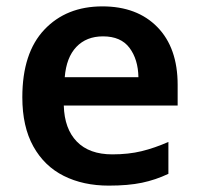

<svg xmlns="http://www.w3.org/2000/svg" viewBox="-20 -572 625 602"><path d="M301 -552Q410 -552 473.5 -487Q537 -422 537 -306V-241H180Q182 -168 221 -128Q260 -88 332 -88Q383 -88 424 -98Q465 -108 508 -127V-27Q468 -8 425 1Q382 10 321 10Q241 10 180 -20.5Q119 -51 84.5 -113Q50 -175 50 -267Q50 -406 119 -479Q188 -552 301 -552ZM303 -458Q251 -458 219.5 -425Q188 -392 183 -330H414Q413 -386 386 -422Q359 -458 303 -458Z"/></svg>

Font: Noto Sans Lao Looped SemiBold
Style: Regular
Weight: 600
Designer: Mark Frömberg, Ben Mitchell
Foundry: The Fontpad Ltd
Version: Version 1.002; ttfautohint (v1.8.4.7-5d5b)